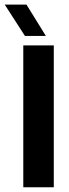

<svg xmlns="http://www.w3.org/2000/svg" viewBox="-54 -792 292 812"><path d="M44.5 0V-600H173.5V0ZM51.5 -640 -34 -772.5H58L140 -640Z"/></svg>

Font: Big Shoulders Stencil Display ExtraBold
Style: Regular
Weight: 800
Designer: Patric King
Foundry: XO Type Co
Version: Version 1.000